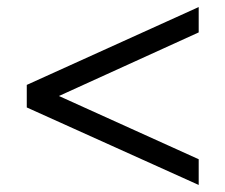

<svg xmlns="http://www.w3.org/2000/svg" viewBox="-20 -557 640 545"><path d="M544 -32 56 -252V-316L544 -537V-465L144 -283V-286L544 -105Z"/></svg>

Font: Nunito Sans 7pt
Style: Regular
Weight: 400
Designer: Vernon Adams
Foundry: Vernon Adams
Version: Version 3.101;gftools[0.9.27]